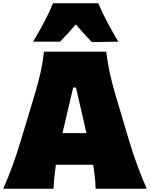

<svg xmlns="http://www.w3.org/2000/svg" viewBox="-20 -1150 922 1170"><path d="M-0.5 0Q29.8 -66.9 56.6 -141.1Q83.5 -215.3 103.5 -282.2L189.9 -568.8Q213.4 -647 227.3 -709.5Q241.2 -772 248 -835H627.4Q635.3 -768.6 648.7 -706.5Q662.1 -644.5 684.6 -568.8L770 -281.7Q791 -212.4 817.9 -139.6Q844.7 -66.9 874 0H562.5Q562 -36.1 557.9 -73Q553.7 -109.9 547.9 -146H320.3Q314.9 -108.9 311.3 -71.8Q307.6 -34.7 305.7 0ZM506.8 -338.9 442.9 -616.7H425.8L360.8 -338.9ZM539.6 -893.6Q513.7 -919.9 489.5 -947Q465.3 -974.1 441.9 -1001.5Q418.9 -974.6 395.3 -948.2Q371.6 -921.9 346.2 -896H181.6Q216.3 -954.1 248 -1013.2Q279.8 -1072.3 302.7 -1129.9H579.1Q603 -1072.3 634.8 -1013.2Q666.5 -954.1 700.7 -896Z"/></svg>

Font: Pinar Black
Style: Regular
Weight: 900
Designer: Amin Abedi
Version: Version 3.000